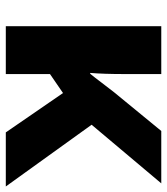

<svg xmlns="http://www.w3.org/2000/svg" viewBox="24 -614 589 678"><g transform="rotate(90 319.0 -274.5)"><path d="M627 -549 420 -303 638 0H447L308 -202L241 -156V0H72V-549H241V-417Q241 -382 240 -352Q239 -322 237 -298H240Q254 -315 270 -336.5Q286 -358 305 -382L442 -549Z"/></g></svg>

Font: Noto Sans ExtraBold
Style: Regular
Weight: 800
Designer: Monotype Design Team
Foundry: Monotype Imaging Inc.
Version: Version 2.007